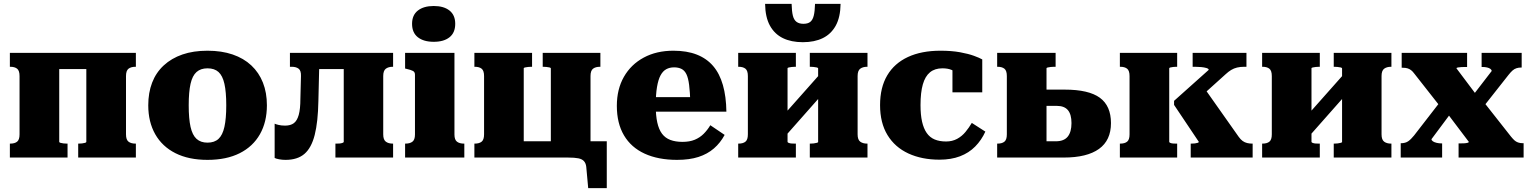

<svg xmlns="http://www.w3.org/2000/svg" viewBox="-20 -814 7908 992"><path d="M81 -120V-421Q81 -449 68.5 -459Q56 -469 33 -469H31V-541H286V-81Q286 -78 292.5 -76Q299 -74 308 -73Q317 -72 325 -72H329V0H31V-72H33Q56 -72 68.5 -82Q81 -92 81 -120ZM426 -81V-541H682V-469H680Q657 -469 644 -459Q631 -449 631 -421V-120Q631 -92 644 -82Q657 -72 680 -72H682V0H384V-72H387Q395 -72 404 -73Q413 -74 419.5 -76Q426 -78 426 -81ZM207 -457V-541H508V-457Z M1359 -270Q1359 -184 1323 -120.5Q1287 -57 1218.5 -22.5Q1150 12 1052 12Q955 12 886.5 -22.5Q818 -57 782 -120.5Q746 -184 746 -270Q746 -335 766 -387Q786 -439 826 -476Q866 -513 922.5 -532.5Q979 -552 1052 -552Q1125 -552 1182 -532.5Q1239 -513 1278.5 -476Q1318 -439 1338.5 -387Q1359 -335 1359 -270ZM955 -270Q955 -201 964.5 -158.5Q974 -116 995.5 -96.5Q1017 -77 1052 -77Q1088 -77 1109 -96.5Q1130 -116 1139.5 -158.5Q1149 -201 1149 -270Q1149 -339 1139.5 -381Q1130 -423 1109 -442Q1088 -461 1052 -461Q1017 -461 995.5 -442Q974 -423 964.5 -381Q955 -339 955 -270Z M1532 -304 1535 -421Q1536 -449 1523 -459Q1510 -469 1487 -469H1478V-541H1631L1625 -292Q1623 -184 1606 -117Q1589 -50 1553 -19Q1517 12 1455 12Q1438 12 1422 9Q1406 6 1399 2V-175Q1405 -172 1419.5 -168.5Q1434 -165 1453 -165Q1481 -165 1498 -177.5Q1515 -190 1523.5 -220.5Q1532 -251 1532 -304ZM1756 -81V-541H2011V-469H2009Q1987 -469 1973.5 -459Q1960 -449 1960 -421V-120Q1960 -92 1973.5 -82Q1987 -72 2009 -72H2011V0H1713V-72H1717Q1724 -72 1733 -72.5Q1742 -73 1749 -75.5Q1756 -78 1756 -81ZM1560 -457V-541H1837V-457Z M2221 -598Q2169 -598 2139 -621.5Q2109 -645 2109 -691Q2109 -736 2139 -759.5Q2169 -783 2221 -783Q2273 -783 2302.5 -759.5Q2332 -736 2332 -691Q2332 -645 2302.5 -621.5Q2273 -598 2221 -598ZM2328 -541V-119Q2328 -92 2341 -82Q2354 -72 2377 -72H2379V0H2073V-72H2075Q2098 -72 2111 -82Q2124 -92 2124 -119V-428Q2124 -442 2113.5 -447.5Q2103 -453 2081 -458L2073 -460V-541Z M2481 -421Q2481 -449 2468.5 -459Q2456 -469 2433 -469H2431V-541H2729V-469H2725Q2717 -469 2708 -468Q2699 -467 2692.5 -465.5Q2686 -464 2686 -461V0H2431V-72H2433Q2456 -72 2468.5 -82Q2481 -92 2481 -120ZM2826 -460Q2826 -464 2819.5 -465.5Q2813 -467 2804 -468Q2795 -469 2787 -469H2784V-541H3082V-469H3080Q3057 -469 3044 -459Q3031 -449 3031 -421V-3H2826ZM2868 0V-84H3115V158H3019L3009 48Q3007 30 2997.5 19Q2988 8 2968.5 4Q2949 0 2914 0ZM2614 0V-84H2895V0Z M3368 -268Q3368 -217 3376 -181Q3384 -145 3400.5 -123Q3417 -101 3443.5 -91Q3470 -81 3506 -81Q3543 -81 3569.5 -92Q3596 -103 3615.5 -122.5Q3635 -142 3650 -167L3724 -117Q3702 -76 3668.5 -47Q3635 -18 3588.5 -3Q3542 12 3478 12Q3381 12 3311 -20Q3241 -52 3204 -114.5Q3167 -177 3167 -267Q3167 -353 3203.5 -417Q3240 -481 3306 -516.5Q3372 -552 3459 -552Q3529 -552 3580 -532Q3631 -512 3664.5 -473Q3698 -434 3715 -374.5Q3732 -315 3733 -237H3320V-312H3566L3547 -282Q3545 -339 3540.5 -375Q3536 -411 3526.5 -430.5Q3517 -450 3501 -458Q3485 -466 3463 -466Q3440 -466 3422.5 -456.5Q3405 -447 3393 -425Q3381 -403 3374.5 -364.5Q3368 -326 3368 -268Z M3844 -120V-421Q3844 -449 3831.5 -459Q3819 -469 3796 -469H3794V-541H4092V-469H4088Q4080 -469 4071 -468Q4062 -467 4055.5 -465.5Q4049 -464 4049 -461V-81Q4049 -78 4055.5 -75.5Q4062 -73 4071 -72.5Q4080 -72 4088 -72H4092V0H3794V-72H3796Q3819 -72 3831.5 -82Q3844 -92 3844 -120ZM4207 -80V-460Q4207 -464 4200 -465.5Q4193 -467 4184 -468Q4175 -469 4168 -469H4164V-541H4462V-469H4460Q4438 -469 4424.5 -459Q4411 -449 4411 -421V-120Q4411 -92 4424.5 -82Q4438 -72 4460 -72H4462V0H4164V-72H4168Q4175 -72 4184 -73Q4193 -74 4200 -76Q4207 -78 4207 -80ZM4036 -109 3982 -167 4218 -433 4272 -376ZM4128 -596Q4068 -596 4025 -617Q3982 -638 3958 -681.5Q3934 -725 3933 -794H4070Q4071 -755 4076.5 -733Q4082 -711 4095.5 -701Q4109 -691 4131 -691Q4154 -691 4166.5 -701Q4179 -711 4184.5 -733.5Q4190 -756 4191 -794H4323Q4322 -725 4298 -681.5Q4274 -638 4231 -617Q4188 -596 4128 -596Z M4868 -83Q4900 -83 4925 -96.5Q4950 -110 4968.5 -132.5Q4987 -155 5001 -179L5071 -134Q5051 -90 5018.5 -57Q4986 -24 4940 -6.5Q4894 11 4834 11Q4743 11 4673.5 -21Q4604 -53 4565.5 -116Q4527 -179 4527 -271Q4527 -362 4564 -424.5Q4601 -487 4671 -519.5Q4741 -552 4839 -552Q4897 -552 4940.5 -544Q4984 -536 5012.5 -525.5Q5041 -515 5055 -507V-337H4901V-491Q4915 -491 4922.5 -483Q4930 -475 4933 -464.5Q4936 -454 4934.5 -444Q4933 -434 4930 -431Q4915 -445 4896 -453Q4877 -461 4849 -461Q4810 -461 4785 -440.5Q4760 -420 4748 -378Q4736 -336 4736 -271Q4736 -221 4744 -185.5Q4752 -150 4768 -127Q4784 -104 4809 -93.5Q4834 -83 4868 -83Z M5387 -84H5435Q5477 -84 5496.5 -108Q5516 -132 5516 -178Q5516 -223 5497.5 -245Q5479 -267 5440 -267H5368V-351H5481Q5605 -351 5662.5 -309Q5720 -267 5720 -178Q5720 -89 5658 -44.5Q5596 0 5476 0H5132V-72H5134Q5157 -72 5169.5 -82Q5182 -92 5182 -120V-421Q5182 -449 5169.5 -459Q5157 -469 5134 -469H5132V-541H5434V-469H5426Q5418 -469 5409 -468Q5400 -467 5393.5 -465.5Q5387 -464 5387 -461Z M5816 -120V-421Q5816 -449 5803.5 -459Q5791 -469 5768 -469H5766V-541H6062V-469H6057Q6050 -469 6041.5 -468Q6033 -467 6027 -465.5Q6021 -464 6021 -461V-81Q6021 -78 6027 -75.5Q6033 -73 6041.5 -72.5Q6050 -72 6057 -72H6062V0H5766V-72H5768Q5791 -72 5803.5 -82Q5816 -92 5816 -120ZM6452 0H6132V-72H6136Q6145 -72 6153.5 -73Q6162 -74 6168 -76Q6174 -78 6174 -81L6046 -272V-293L6225 -453Q6225 -459 6213.5 -462.5Q6202 -466 6186 -467.5Q6170 -469 6154 -469H6142V-541H6420V-469H6409Q6388 -469 6371.5 -465Q6355 -461 6341 -452.5Q6327 -444 6313 -431L6141 -276L6191 -375L6380 -107Q6390 -93 6400.5 -85.5Q6411 -78 6423.5 -75Q6436 -72 6449 -72H6452Z M6551 -120V-421Q6551 -449 6538.5 -459Q6526 -469 6503 -469H6501V-541H6799V-469H6795Q6787 -469 6778 -468Q6769 -467 6762.5 -465.5Q6756 -464 6756 -461V-81Q6756 -78 6762.5 -75.5Q6769 -73 6778 -72.5Q6787 -72 6795 -72H6799V0H6501V-72H6503Q6526 -72 6538.5 -82Q6551 -92 6551 -120ZM6914 -80V-460Q6914 -464 6907 -465.5Q6900 -467 6891 -468Q6882 -469 6875 -469H6871V-541H7169V-469H7167Q7145 -469 7131.5 -459Q7118 -449 7118 -421V-120Q7118 -92 7131.5 -82Q7145 -72 7167 -72H7169V0H6871V-72H6875Q6882 -72 6891 -73Q6900 -74 6907 -76Q6914 -78 6914 -80ZM6743 -109 6689 -167 6925 -433 6979 -376Z M7852 0H7516V-73H7518Q7532 -73 7543.5 -73.5Q7555 -74 7562 -76Q7569 -78 7569 -81L7442 -249L7430 -252L7287 -434Q7279 -445 7270.5 -451.5Q7262 -458 7252 -461Q7242 -464 7227 -464H7222V-541H7560V-468H7557Q7543 -468 7531.5 -467.5Q7520 -467 7512.5 -465.5Q7505 -464 7505 -461L7623 -304L7635 -301L7787 -108Q7796 -97 7804 -89.5Q7812 -82 7823 -78Q7834 -74 7849 -74H7852ZM7217 0V-74H7218Q7241 -74 7255.5 -84Q7270 -94 7286 -114L7427 -296L7499 -260L7376 -95Q7376 -89 7383 -84Q7390 -79 7402.5 -76Q7415 -73 7429 -73H7431V0ZM7640 -257 7570 -295 7687 -447Q7687 -453 7680.5 -458Q7674 -463 7663 -465.5Q7652 -468 7639 -468H7635V-541H7842V-465H7838Q7826 -465 7815 -461.5Q7804 -458 7794.5 -449.5Q7785 -441 7774 -427Z"/></svg>

Font: Roboto Serif ExtraBold
Style: Regular
Weight: 800
Designer: Greg Gazdowicz
Foundry: Commercial Type
Version: Version 1.008